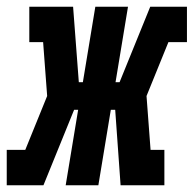

<svg xmlns="http://www.w3.org/2000/svg" viewBox="-50 -550 575 570"><path d="M-30 0V-105H25L90 -265L78 -425H37V-530H167L184 -306H196L233 -530H330L293 -306H305L396 -530H505V-425H450L385 -265L397 -105H438V0H308L292 -224H279L242 0H145L182 -224H170L79 0Z"/></svg>

Font: Iosevka Curly Slab XBdObl
Style: Regular
Weight: 800
Italic angle: -9°
Monospace: yes
Designer: Belleve Invis
Foundry: Belleve Invis
Version: Version 11.1.0; ttfautohint (v1.8.3)